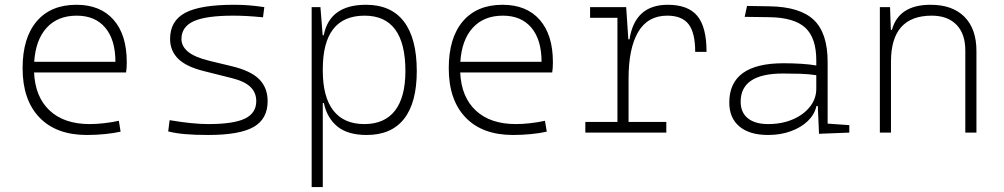

<svg xmlns="http://www.w3.org/2000/svg" viewBox="-20 -547 4142 792"><path d="M338.4 9.8Q211.9 9.8 142.6 -62.5Q73.2 -134.8 73.2 -265.6Q73.2 -390.6 131.3 -459Q189.5 -527.3 295.4 -527.3Q394 -527.3 448.5 -465.3Q502.9 -403.3 502.9 -291Q502.9 -263.7 500 -248H120.6Q125 -147 184.8 -91.1Q244.6 -35.2 350.1 -35.2Q377.4 -35.2 409.7 -38.8Q441.9 -42.5 470.2 -48.8L477.5 -3.9Q449.7 2.4 412.8 6.1Q376 9.8 338.4 9.8ZM121.1 -292H456.1Q456.1 -382.8 414.3 -432.6Q372.6 -482.4 296.4 -482.4Q218.3 -482.4 172.6 -432.6Q127 -382.8 121.1 -292Z M838.9 9.8Q782.7 9.8 743.7 6.3Q704.6 2.9 673.8 -4.9L679.7 -51.3Q774.9 -35.2 838.9 -35.2Q942.9 -35.2 990 -57.6Q1037.1 -80.1 1037.1 -129.9Q1037.1 -164.6 1013.4 -188Q989.7 -211.4 937 -224.6L822.3 -253.4Q747.1 -272 714.4 -305.2Q681.6 -338.4 681.6 -386.2Q681.6 -460.9 743.9 -494.1Q806.2 -527.3 945.3 -527.3Q977.5 -527.3 1005.6 -525.1Q1033.7 -522.9 1070.3 -517.6L1064.9 -475.6Q1024.9 -479.5 995.8 -481Q966.8 -482.4 942.4 -482.4Q829.6 -482.4 779.1 -459.5Q728.5 -436.5 728.5 -385.7Q728.5 -356.4 755.6 -333.7Q782.7 -311 844.7 -295.9L936 -273.9Q1015.1 -254.9 1049.6 -219.7Q1084 -184.6 1084 -129.9Q1084 -56.2 1026.1 -23.2Q968.3 9.8 838.9 9.8Z M1265.6 224.6V-517.6H1301.8L1311 -401.4H1315.4Q1339.8 -527.3 1489.7 -527.3Q1593.3 -527.3 1646.2 -458Q1699.2 -388.7 1699.2 -253.9Q1699.2 -124 1647 -57.1Q1594.7 9.8 1492.7 9.8Q1414.1 9.8 1371.3 -25.6Q1328.6 -61 1315.9 -122.1H1311.5V224.6ZM1311.5 -255.9Q1311.5 -147 1355 -91.1Q1398.4 -35.2 1482.9 -35.2Q1566.4 -35.2 1609.4 -90.8Q1652.3 -146.5 1652.3 -253.9Q1652.3 -482.4 1483.9 -482.4Q1311.5 -482.4 1311.5 -261.2Z M2096.2 9.8Q1969.7 9.8 1900.4 -62.5Q1831.1 -134.8 1831.1 -265.6Q1831.1 -390.6 1889.2 -459Q1947.3 -527.3 2053.2 -527.3Q2151.9 -527.3 2206.3 -465.3Q2260.7 -403.3 2260.7 -291Q2260.7 -263.7 2257.8 -248H1878.4Q1882.8 -147 1942.6 -91.1Q2002.4 -35.2 2107.9 -35.2Q2135.3 -35.2 2167.5 -38.8Q2199.7 -42.5 2228 -48.8L2235.4 -3.9Q2207.5 2.4 2170.7 6.1Q2133.8 9.8 2096.2 9.8ZM1878.9 -292H2213.9Q2213.9 -382.8 2172.1 -432.6Q2130.4 -482.4 2054.2 -482.4Q1976.1 -482.4 1930.4 -432.6Q1884.8 -382.8 1878.9 -292Z M2572.8 -222.7V-43.9H2728.5V0H2394.5V-43.9H2526.9V-473.6H2414.1V-517.6H2563L2571.8 -384.8H2576.7Q2599.1 -527.3 2734.4 -527.3Q2818.4 -527.3 2856.4 -481.4Q2894.5 -435.5 2894.5 -333H2847.7Q2847.7 -412.1 2820.3 -447.3Q2793 -482.4 2732.4 -482.4Q2651.9 -482.4 2612.3 -414.8Q2572.8 -347.2 2572.8 -222.7Z M3358.4 4.9 3353.5 -109.4H3347.7Q3340.3 -75.2 3312.7 -48.3Q3285.2 -21.5 3242.7 -5.9Q3200.2 9.8 3148.4 9.8Q3071.8 9.8 3030 -25.4Q2988.3 -60.5 2988.3 -124Q2988.3 -286.1 3211.9 -286.1Q3250 -286.1 3284.9 -283.9Q3319.8 -281.7 3347.2 -276.9V-297.9Q3347.2 -391.1 3301.5 -432.9Q3255.9 -474.6 3154.3 -476.1L3051.8 -477.5L3061.5 -522.5L3154.3 -521Q3280.3 -519 3337.2 -464.6Q3394 -410.2 3394 -291.5V-37.1L3483.4 -30.8V0ZM3347.2 -236.8Q3316.4 -241.7 3279.5 -242.7Q3242.7 -243.7 3209.5 -243.7Q3035.2 -243.7 3035.2 -127.4Q3035.2 -83 3064.9 -59.1Q3094.7 -35.2 3148.4 -35.2Q3205.1 -35.2 3250 -54.4Q3294.9 -73.7 3321 -106.7Q3347.2 -139.6 3347.2 -181.2Z M3961.9 0V-338.9Q3961.9 -407.7 3925.3 -445.1Q3888.7 -482.4 3823.2 -482.4Q3655.3 -482.4 3655.3 -293V0H3609.4V-517.6H3651.4L3654.8 -423.8H3659.2Q3687.5 -527.3 3818.8 -527.3Q3909.2 -527.3 3958.5 -477.5Q4007.8 -427.7 4007.8 -336.9V0Z"/></svg>

Font: Cascadia Mono ExtraLight
Style: Regular
Weight: 200
Monospace: yes
Designer: Aaron Bell
Foundry: Saja Typeworks
Version: Version 2404.023; ttfautohint (v1.8.4)